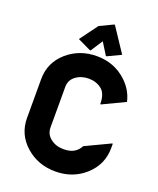

<svg xmlns="http://www.w3.org/2000/svg" viewBox="-174 -1071 977 1185"><g transform="rotate(20 315.0 -478.5)"><path d="M366.7 -966.8H371.6L477.1 -808.1L390.1 -766.6H385.3L335.9 -845.7L284.7 -766.6H279.8L192.9 -808.1L278.8 -924.8ZM58.6 -241.2V-496.1Q58.6 -604.5 139.6 -675.8Q220.7 -747.1 335 -747.1Q449.2 -747.1 529.3 -672.9Q588.4 -618.2 604.5 -544.9L459 -475.6H454.1Q454.1 -544.9 418.9 -572.3Q383.8 -599.6 334 -599.6Q285.2 -599.6 249 -572.3Q214.8 -545.9 214.8 -502V-235.4Q214.8 -191.4 250 -164.1Q285.2 -136.7 335.4 -136.7Q385.7 -136.7 415 -160.2Q432.6 -174.3 443.8 -195.8L605.5 -272.5H610.4V-245.1Q610.4 -135.7 529.3 -62.5Q449.2 9.8 334.5 9.8Q219.7 9.8 139.2 -62Q58.6 -133.8 58.6 -241.2Z"/></g></svg>

Font: Nova Round
Style: Bold
Weight: 700
Designer: Wojciech Kalinowski "wmk69" (wmk69@o2.pl)
Foundry: Wojciech Kalinowski "wmk69" (wmk69@o2.pl)
Version: Version 3.1.0; 2021-05-23